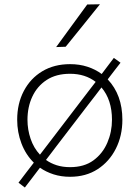

<svg xmlns="http://www.w3.org/2000/svg" viewBox="-20 -798 637 877"><path d="M93.5 58.5 64.5 36.5Q83 12 100.2 -10.5Q117.5 -33 134.5 -55Q97.5 -91.5 78 -142.8Q58.5 -194 58.5 -251Q58.5 -325 88.8 -382.5Q119 -440 173.2 -472.5Q227.5 -505 300 -505Q343 -505 379.2 -493.2Q415.5 -481.5 444.5 -460Q458 -478.5 472 -496.5Q486 -514.5 500 -533.5L530.5 -511.5Q515.5 -492.5 501 -473.5Q486.5 -454.5 472 -435.5Q539 -364.5 539 -251Q539 -178 509.2 -119Q479.5 -60 426 -25.2Q372.5 9.5 300 9.5Q259.5 9.5 225 -1.5Q190.5 -12.5 162.5 -32Q145.5 -9.5 128.5 12.8Q111.5 35 93.5 58.5ZM105.5 -251Q105.5 -206 119.8 -164Q134 -122 162.5 -91.5Q185.5 -121.5 210 -153.5L354 -342Q371 -364 386.5 -384.5Q402 -405 417 -424Q369 -461 300 -461Q236.5 -461 193.2 -432.8Q150 -404.5 127.8 -357Q105.5 -309.5 105.5 -251ZM300 -34.5Q364.5 -34.5 406.8 -65.5Q449 -96.5 470.2 -146Q491.5 -195.5 491.5 -251Q491.5 -342 443.5 -398.5Q429 -379 413.5 -359.2Q398 -339.5 382 -318.5L238 -130.5Q225.5 -114 213.5 -98.2Q201.5 -82.5 190 -67.5Q211.5 -52 239 -43.2Q266.5 -34.5 300 -34.5ZM236.5 -583Q272 -632 307.8 -680.8Q343.5 -729.5 378.5 -777.5L436.5 -778.5Q397 -729 358 -680.8Q319 -632.5 280 -584.5Z"/></svg>

Font: Commissioner ExtraLight
Style: Regular
Weight: 200
Designer: Kostas Bartsokas
Foundry: Kostas Bartsokas
Version: Version 1.000; ttfautohint (v1.8.3)